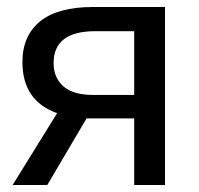

<svg xmlns="http://www.w3.org/2000/svg" viewBox="-20 -528 569 548"><path d="M451 0H363V-190H242H227L115 0H16L143 -205Q44 -240 44 -351Q44 -426 94.5 -467Q145 -508 245 -508H451ZM252 -439Q133 -439 133 -348Q133 -306 161 -281.5Q189 -257 246 -257H363V-439Z"/></svg>

Font: CST
Style: Regular
Weight: 400
Version: Version 1.00